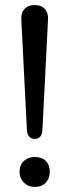

<svg xmlns="http://www.w3.org/2000/svg" viewBox="-20 -732 273 756"><path d="M117 -185Q104 -185 95.5 -193.5Q87 -202 86 -220L64 -653Q62 -680 76 -696Q90 -712 117 -712Q143 -712 157 -696Q171 -680 169 -653L147 -220Q146 -202 138 -193.5Q130 -185 117 -185ZM117 4Q91 4 74 -13Q57 -30 57 -56Q57 -82 74 -98Q91 -114 117 -114Q145 -114 160.5 -98Q176 -82 176 -56Q176 -30 160.5 -13Q145 4 117 4Z"/></svg>

Font: Nunito Medium
Style: Regular
Weight: 500
Designer: Vernon Adams
Foundry: Vernon Adams
Version: Version 3.601